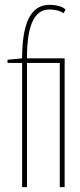

<svg xmlns="http://www.w3.org/2000/svg" viewBox="-20 -770 330 790"><path d="M71 0V-511H11V-524L71 -530V-532Q71 -605 83.5 -653.5Q96 -702 121 -726Q146 -750 183 -750Q197 -750 209.5 -748Q222 -746 232 -742Q242 -738 250 -731L242 -716Q235 -720 228 -723Q221 -726 214 -727.5Q207 -729 199.5 -730Q192 -731 183 -731Q137 -731 114 -682Q91 -633 91 -532V-530H246V0H226V-511H91V0Z"/></svg>

Font: Georama ExtraCondensed Thin
Style: Regular
Weight: 100
Width: 2
Designer: Jean-Baptiste Levee
Foundry: Production Type
Version: Version 1.001